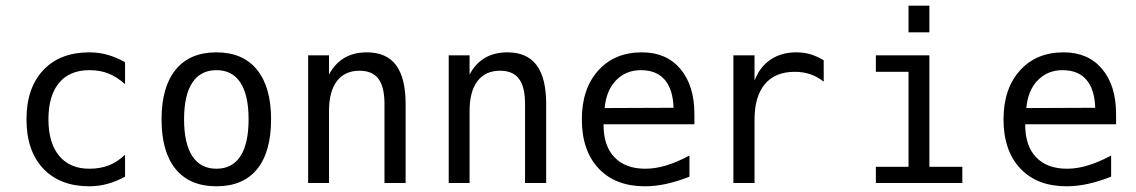

<svg xmlns="http://www.w3.org/2000/svg" viewBox="-20 -651 4040 683"><path d="M424.8 -22.5Q394.5 -5.9 362.8 2.9Q331.1 11.7 297.9 11.7Q193.4 11.7 133.8 -51.3Q74.2 -114.3 74.2 -226.6Q74.2 -337.9 133.8 -401.4Q193.4 -464.8 297.9 -464.8Q331.1 -464.8 362.3 -456.1Q393.6 -447.3 424.8 -429.7V-351.6Q395.5 -377.9 365.7 -389.6Q335.9 -401.4 297.9 -401.4Q227.5 -401.4 189.9 -356Q152.3 -310.5 152.3 -226.6Q152.3 -142.6 190.4 -96.7Q228.5 -50.8 297.9 -50.8Q336.9 -50.8 367.7 -63Q398.4 -75.2 424.8 -100.6Z M750 -401.4Q693.4 -401.4 664.1 -356.9Q634.8 -312.5 634.8 -226.6Q634.8 -140.6 664.1 -95.7Q693.4 -50.8 750 -50.8Q806.6 -50.8 835.4 -95.7Q864.3 -140.6 864.3 -226.6Q864.3 -312.5 835.4 -356.9Q806.6 -401.4 750 -401.4ZM750 -464.8Q843.8 -464.8 894 -403.3Q944.3 -341.8 944.3 -226.6Q944.3 -110.4 894.5 -49.3Q844.7 11.7 750 11.7Q655.3 11.7 605 -49.3Q554.7 -110.4 554.7 -226.6Q554.7 -341.8 605 -403.3Q655.3 -464.8 750 -464.8Z M1422.9 -281.2V0H1347.7V-281.2Q1347.7 -341.8 1326.2 -370.6Q1304.7 -399.4 1258.8 -399.4Q1207 -399.4 1178.7 -362.8Q1150.4 -326.2 1150.4 -255.9V0H1076.2V-454.1H1150.4V-385.7Q1170.9 -424.8 1204.6 -444.8Q1238.3 -464.8 1285.2 -464.8Q1354.5 -464.8 1388.7 -419.4Q1422.9 -374 1422.9 -281.2Z M1922.9 -281.2V0H1847.7V-281.2Q1847.7 -341.8 1826.2 -370.6Q1804.7 -399.4 1758.8 -399.4Q1707 -399.4 1678.7 -362.8Q1650.4 -326.2 1650.4 -255.9V0H1576.2V-454.1H1650.4V-385.7Q1670.9 -424.8 1704.6 -444.8Q1738.3 -464.8 1785.2 -464.8Q1854.5 -464.8 1888.7 -419.4Q1922.9 -374 1922.9 -281.2Z M2450.2 -245.1V-209H2127V-207Q2127 -131.8 2166 -91.3Q2205.1 -50.8 2275.4 -50.8Q2311.5 -50.8 2350.1 -62.5Q2388.7 -74.2 2432.6 -97.7V-22.5Q2390.6 -5.9 2351.1 2.9Q2311.5 11.7 2274.4 11.7Q2168.9 11.7 2109.4 -51.8Q2049.8 -115.2 2049.8 -226.6Q2049.8 -335 2107.9 -399.9Q2166 -464.8 2263.7 -464.8Q2350.6 -464.8 2400.4 -405.8Q2450.2 -346.7 2450.2 -245.1ZM2376 -267.6Q2374 -333 2344.7 -367.2Q2315.4 -401.4 2259.8 -401.4Q2207 -401.4 2171.9 -365.7Q2136.7 -330.1 2130.9 -266.6Z M2910.2 -360.4Q2886.7 -378.9 2861.8 -387.2Q2836.9 -395.5 2806.6 -395.5Q2737.3 -395.5 2700.7 -351.6Q2664.1 -307.6 2664.1 -225.6V0H2588.9V-454.1H2664.1V-364.3Q2682.6 -413.1 2721.2 -439Q2759.8 -464.8 2812.5 -464.8Q2840.8 -464.8 2864.3 -457.5Q2887.7 -450.2 2910.2 -436.5Z M3211.9 -630.9H3286.1V-536.1H3211.9ZM3095.7 -454.1H3286.1V-57.6H3403.3V0H3095.7V-57.6H3211.9V-395.5H3095.7Z M3950.2 -245.1V-209H3627V-207Q3627 -131.8 3666 -91.3Q3705.1 -50.8 3775.4 -50.8Q3811.5 -50.8 3850.1 -62.5Q3888.7 -74.2 3932.6 -97.7V-22.5Q3890.6 -5.9 3851.1 2.9Q3811.5 11.7 3774.4 11.7Q3668.9 11.7 3609.4 -51.8Q3549.8 -115.2 3549.8 -226.6Q3549.8 -335 3607.9 -399.9Q3666 -464.8 3763.7 -464.8Q3850.6 -464.8 3900.4 -405.8Q3950.2 -346.7 3950.2 -245.1ZM3876 -267.6Q3874 -333 3844.7 -367.2Q3815.4 -401.4 3759.8 -401.4Q3707 -401.4 3671.9 -365.7Q3636.7 -330.1 3630.9 -266.6Z"/></svg>

Font: BabelStone Flags PUA
Style: Regular
Weight: 400
Designer: Andrew West
Foundry: BabelStone
Version: Version 4.12